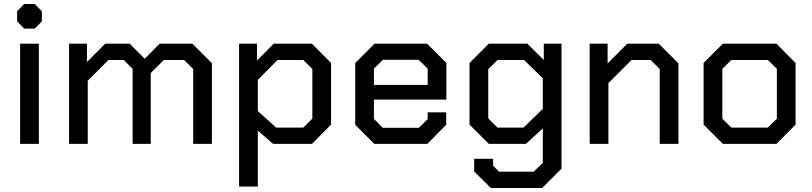

<svg xmlns="http://www.w3.org/2000/svg" viewBox="-20 -715 4033 954"><path d="M65 -609V-659L100 -695H153L188 -659V-609L153 -573H100ZM80 -498H173V0H80Z M323 -498H412V-407L503 -498H624L699 -423L773 -498H936L1033 -401V0H940V-372L895 -417H794L729 -352V0H639V-373L595 -417H519L416 -314V0H323Z M1168 -498H1257V-414L1340 -498H1530L1625 -402V-96L1530 0H1337L1261 -66V212H1168ZM1487 -81 1532 -126V-372L1487 -417H1359L1261 -318V-163L1352 -81Z M1745 -95V-402L1841 -498H2102L2198 -402V-220H1838V-124L1882 -80H2061L2105 -123V-157H2197V-95L2103 0H1840ZM2105 -293V-374L2060 -418H1883L1838 -374V-293Z M2770 -498V123L2674 219H2419L2336 137V74H2430V108L2459 138H2632L2677 94V-77L2593 0H2409L2313 -96V-402L2409 -498H2600L2682 -417V-498ZM2677 -326 2584 -417H2452L2406 -371V-127L2452 -81H2581L2677 -174Z M2910 -498H2999V-400L3097 -498H3253L3351 -400V0H3258V-372L3213 -417H3118L3003 -302V0H2910Z M3476 -96V-402L3572 -498H3838L3933 -402V-96L3838 0H3572ZM3795 -81 3840 -125V-373L3795 -417H3614L3569 -373V-125L3614 -81Z"/></svg>

Font: Chakra Petch Medium
Style: Regular
Weight: 500
Designer: Katatrad Aksorn Co.,Ltd.
Foundry: Cadson Demak Co.,Ltd.
Version: Version 1.000; ttfautohint (v1.6)